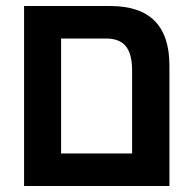

<svg xmlns="http://www.w3.org/2000/svg" viewBox="-20 -618 652 638"><path d="M60 0H543V-400C543 -533 477 -598 346 -598H60ZM183 -108V-490H332C390 -490 419 -460 419 -383V-108Z"/></svg>

Font: Noto Sans Hebrew SemiCondensed Semi
Style: Regular
Weight: 600
Width: 4
Designer: Monotype Design Team
Foundry: Monotype Imaging Inc.
Version: Version 1.902